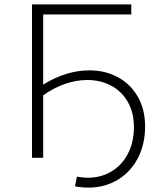

<svg xmlns="http://www.w3.org/2000/svg" viewBox="-20 -720 739 876"><path d="M126 -700H579V-654H177V-334Q282 -399 388 -399Q460 -399 517.5 -368Q575 -337 608.5 -279Q642 -221 642 -143Q642 -61 608.5 2.5Q575 66 516 101Q457 136 383 136Q354 136 322 130L331 86Q359 91 380 91Q441 91 489 62Q537 33 564 -19.5Q591 -72 591 -140Q591 -206 563 -255Q535 -304 486.5 -329.5Q438 -355 378 -355Q329 -355 277.5 -337.5Q226 -320 177 -285V0H126Z"/></svg>

Font: Goldbeck Next Light
Style: Regular
Weight: 300
Designer: Julieta Ulanovsky
Foundry: Julieta Ulanovsky
Version: Version 7.200